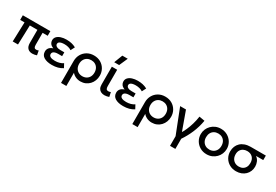

<svg xmlns="http://www.w3.org/2000/svg" viewBox="70 -1990 4931 3430"><g transform="rotate(30 2535.5 -275.0)"><path d="M520 14.5Q490.5 14.5 466.5 6Q442.5 -2.5 425 -19.5Q407.5 -36.5 397.8 -63.2Q388 -90 388 -127V-400H231.5L218.5 0H109.5L122.5 -400H32.5V-495H600.5V-400H495V-156.5Q495 -115.5 506.5 -98.5Q518 -81.5 544 -81.5Q556.5 -81.5 568.8 -84.5Q581 -87.5 593 -92.5L609.5 -2Q587.5 5.5 564.5 10Q541.5 14.5 520 14.5Z M922 15Q820 15 758.5 -22Q697 -59 697 -134.5Q697 -174.5 720.5 -205.8Q744 -237 799.5 -256Q749 -276.5 728.5 -306Q708 -335.5 708 -370.5Q708 -416 737.2 -446.8Q766.5 -477.5 816.5 -493.5Q866.5 -509.5 928.5 -509.5Q984.5 -509.5 1031.5 -499Q1078.5 -488.5 1124.5 -464L1082 -381Q1053.5 -400.5 1016.5 -410.2Q979.5 -420 936 -420Q902.5 -420 875 -413.8Q847.5 -407.5 831 -394Q814.5 -380.5 814.5 -357.5Q814.5 -327 843.8 -309.8Q873 -292.5 920.5 -292.5H1005.5V-213.5H923.5Q888.5 -213.5 862.8 -206Q837 -198.5 822.8 -183.5Q808.5 -168.5 808.5 -145Q808.5 -110 841.5 -93Q874.5 -76 933 -76Q982 -76 1024.8 -88Q1067.5 -100 1099 -123L1141.5 -44Q1096.5 -14 1041.8 0.5Q987 15 922 15Z M1227.5 210V-242.5Q1227.5 -317 1261.5 -377.8Q1295.5 -438.5 1356 -474.2Q1416.5 -510 1495.5 -510Q1576 -510 1636.2 -474.5Q1696.5 -439 1730 -379.2Q1763.5 -319.5 1763.5 -247.5Q1763.5 -193 1745.2 -145.2Q1727 -97.5 1693.2 -61.5Q1659.5 -25.5 1613.2 -5.2Q1567 15 1511.5 15Q1458.5 15 1412.2 -6Q1366 -27 1337 -63V210ZM1495.5 -82.5Q1541.5 -82.5 1577.2 -102.8Q1613 -123 1633.2 -160Q1653.5 -197 1653.5 -247.5Q1653.5 -298 1633 -335.2Q1612.5 -372.5 1576.8 -392.5Q1541 -412.5 1495.5 -412.5Q1449.5 -412.5 1413.8 -392.5Q1378 -372.5 1357.5 -335.2Q1337 -298 1337 -247.5Q1337 -197 1357.5 -160Q1378 -123 1413.8 -102.8Q1449.5 -82.5 1495.5 -82.5Z M2008 14Q1967 14 1935.8 -1Q1904.5 -16 1886.8 -47.5Q1869 -79 1869 -128.5V-495H1979V-160Q1979 -116.5 1991.5 -99.5Q2004 -82.5 2033 -82.5Q2043.5 -82.5 2055.8 -85.5Q2068 -88.5 2080.5 -93.5L2099.5 -3.5Q2076 4.5 2052.8 9.2Q2029.5 14 2008 14ZM1865.5 -585 1932.5 -759.5H2044L1967 -585Z M2392.5 15Q2290.5 15 2229 -22Q2167.5 -59 2167.5 -134.5Q2167.5 -174.5 2191 -205.8Q2214.5 -237 2270 -256Q2219.5 -276.5 2199 -306Q2178.5 -335.5 2178.5 -370.5Q2178.5 -416 2207.8 -446.8Q2237 -477.5 2287 -493.5Q2337 -509.5 2399 -509.5Q2455 -509.5 2502 -499Q2549 -488.5 2595 -464L2552.5 -381Q2524 -400.5 2487 -410.2Q2450 -420 2406.5 -420Q2373 -420 2345.5 -413.8Q2318 -407.5 2301.5 -394Q2285 -380.5 2285 -357.5Q2285 -327 2314.2 -309.8Q2343.5 -292.5 2391 -292.5H2476V-213.5H2394Q2359 -213.5 2333.2 -206Q2307.5 -198.5 2293.2 -183.5Q2279 -168.5 2279 -145Q2279 -110 2312 -93Q2345 -76 2403.5 -76Q2452.5 -76 2495.2 -88Q2538 -100 2569.5 -123L2612 -44Q2567 -14 2512.2 0.5Q2457.5 15 2392.5 15Z M2698 210V-242.5Q2698 -317 2732 -377.8Q2766 -438.5 2826.5 -474.2Q2887 -510 2966 -510Q3046.5 -510 3106.8 -474.5Q3167 -439 3200.5 -379.2Q3234 -319.5 3234 -247.5Q3234 -193 3215.8 -145.2Q3197.5 -97.5 3163.8 -61.5Q3130 -25.5 3083.8 -5.2Q3037.5 15 2982 15Q2929 15 2882.8 -6Q2836.5 -27 2807.5 -63V210ZM2966 -82.5Q3012 -82.5 3047.8 -102.8Q3083.5 -123 3103.8 -160Q3124 -197 3124 -247.5Q3124 -298 3103.5 -335.2Q3083 -372.5 3047.2 -392.5Q3011.5 -412.5 2966 -412.5Q2920 -412.5 2884.2 -392.5Q2848.5 -372.5 2828 -335.2Q2807.5 -298 2807.5 -247.5Q2807.5 -197 2828 -160Q2848.5 -123 2884.2 -102.8Q2920 -82.5 2966 -82.5Z M3476 210V11.5L3277.5 -495H3398L3552 -68L3522 -84.5Q3554.5 -134 3583.8 -199.8Q3613 -265.5 3636 -343Q3659 -420.5 3671 -505L3785 -485Q3760.5 -345.5 3708.2 -223.2Q3656 -101 3586 0V210Z M4114 15Q4036.5 15 3975.8 -20.8Q3915 -56.5 3880.5 -116.2Q3846 -176 3846 -247.5Q3846 -300.5 3865.8 -347.8Q3885.5 -395 3921.8 -431.5Q3958 -468 4007 -489Q4056 -510 4114.5 -510Q4192 -510 4252.8 -474.2Q4313.5 -438.5 4348 -378.8Q4382.5 -319 4382.5 -247.5Q4382.5 -195 4362.8 -147.5Q4343 -100 4307 -63.5Q4271 -27 4222 -6Q4173 15 4114 15ZM4114 -82.5Q4160 -82.5 4195.8 -102.8Q4231.5 -123 4252 -160Q4272.5 -197 4272.5 -247.5Q4272.5 -298 4252 -335.2Q4231.5 -372.5 4195.8 -392.5Q4160 -412.5 4114 -412.5Q4068 -412.5 4032.2 -392.5Q3996.5 -372.5 3976.2 -335.2Q3956 -298 3956 -247.5Q3956 -197 3976.5 -160Q3997 -123 4032.8 -102.8Q4068.5 -82.5 4114 -82.5Z M4722 15Q4645 15 4584.8 -19Q4524.5 -53 4490 -111.8Q4455.5 -170.5 4455.5 -244Q4455.5 -298.5 4474 -344.5Q4492.5 -390.5 4528.2 -424.2Q4564 -458 4615.8 -476.5Q4667.5 -495 4733.5 -495H5045.5V-402H4896.5Q4940 -370.5 4959.8 -324Q4979.5 -277.5 4979.5 -227.5Q4979.5 -176 4961 -132Q4942.5 -88 4908.5 -55Q4874.5 -22 4827.2 -3.5Q4780 15 4722 15ZM4723 -82.5Q4768 -82.5 4802 -101.5Q4836 -120.5 4854.8 -155.8Q4873.5 -191 4873.5 -240.5Q4873.5 -315.5 4831.2 -357.5Q4789 -399.5 4720 -399.5Q4676 -399.5 4641.2 -381.8Q4606.5 -364 4586 -329.8Q4565.5 -295.5 4565.5 -245.5Q4565.5 -171.5 4609.5 -127Q4653.5 -82.5 4723 -82.5Z"/></g></svg>

Font: Geologica Roman
Style: Regular
Weight: 400
Designer: Sindre Bremnes, Frode Helland
Foundry: Monokrom Skriftforlag AS
Version: Version 1.010;gftools[0.9.28]